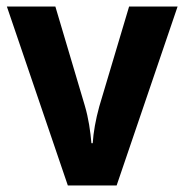

<svg xmlns="http://www.w3.org/2000/svg" viewBox="-20 -566 563 586"><path d="M187 0H336L522 -546H374L283 -241C272 -201 265 -162 263 -129H259C256 -165 250 -206 239 -243L149 -546H1Z"/></svg>

Font: Noto Sans Myanmar SemiCondensed
Style: Bold
Weight: 700
Width: 4
Designer: Monotype Design Team
Foundry: Monotype Imaging Inc.
Version: Version 2.107